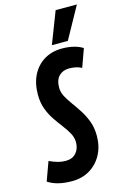

<svg xmlns="http://www.w3.org/2000/svg" viewBox="-165 -985 689 1057"><g transform="rotate(-15 179.5 -456.5)"><path d="M361 -681 324 -578Q307 -587 289 -590.5Q271 -594 253 -594Q218 -594 195.5 -572Q173 -550 173 -505Q173 -479 186.5 -454Q200 -429 219.5 -402.5Q239 -376 258.5 -345.5Q278 -315 291.5 -278.5Q305 -242 305 -196Q305 -136 280 -89.5Q255 -43 211 -16.5Q167 10 110 10Q23 10 -27 -24L12 -131Q41 -118 61.5 -112.5Q82 -107 105 -107Q143 -107 164 -131Q185 -155 185 -192Q185 -218 171.5 -243Q158 -268 138 -294Q118 -320 97.5 -350Q77 -380 63.5 -416.5Q50 -453 50 -498Q50 -563 74.5 -610.5Q99 -658 142.5 -684Q186 -710 243 -710Q281 -710 311.5 -702Q342 -694 361 -681ZM195 -742 265 -923H386L286 -742Z"/></g></svg>

Font: Georama ExtraCondensed
Style: Bold Italic
Weight: 700
Width: 2
Italic angle: -9°
Designer: Jean-Baptiste Levee
Foundry: Production Type
Version: Version 1.000